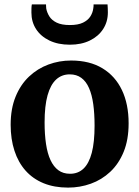

<svg xmlns="http://www.w3.org/2000/svg" viewBox="-20 -843 634 874"><path d="M28.5 -275Q28.5 -348 51 -403Q73.5 -458 112.2 -494.5Q151 -531 200.2 -549.2Q249.5 -567.5 303.5 -567.5Q388 -567.5 446.2 -532.2Q504.5 -497 535 -433Q565.5 -369 565.5 -281.5Q565.5 -207 543 -152Q520.5 -97 481.8 -60.8Q443 -24.5 393.5 -6.8Q344 11 290 11Q227 11 178.2 -9Q129.5 -29 96.2 -66.5Q63 -104 45.8 -156.8Q28.5 -209.5 28.5 -275ZM299 -52Q335.5 -52 360.2 -75.5Q385 -99 397.8 -147.5Q410.5 -196 410.5 -271Q410.5 -325.5 404.5 -368.8Q398.5 -412 385.2 -442.2Q372 -472.5 350.2 -488.5Q328.5 -504.5 297.5 -504.5Q261 -504.5 235.5 -481Q210 -457.5 196.5 -409.2Q183 -361 183 -285.5Q183 -231 189.5 -187.5Q196 -144 210 -114Q224 -84 245.8 -68Q267.5 -52 299 -52ZM298 -639.5Q244.5 -639.5 205 -658.5Q165.5 -677.5 144.2 -710.5Q123 -743.5 123 -785.5Q123 -794.5 123.2 -805.5Q123.5 -816.5 125 -823H189.5Q189.5 -819 189.8 -814.2Q190 -809.5 190.5 -804Q194 -785.5 204.8 -768.2Q215.5 -751 238 -740Q260.5 -729 298 -729Q335.5 -729 358 -740Q380.5 -751 391.2 -768Q402 -785 404.5 -804Q405.5 -809.5 405.8 -814.2Q406 -819 406 -823H469.5Q470 -816.5 470.5 -805.8Q471 -795 471 -786.5Q471 -744 449.5 -710.8Q428 -677.5 389 -658.5Q350 -639.5 298 -639.5Z"/></svg>

Font: Merriweather 24pt
Style: Bold
Weight: 700
Designer: Eben Sorkin
Foundry: Eben Sorkin
Version: Version 2.100